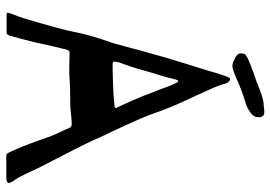

<svg xmlns="http://www.w3.org/2000/svg" viewBox="-148 -732 880 625"><g transform="rotate(90 292.5 -419.0)"><path d="M311 -777Q263 -762 226 -744Q222 -743 211.5 -739Q201 -735 194 -735Q184 -735 173 -742Q153 -749 153 -764Q153 -766 155 -774Q156 -779 175 -787.5Q194 -796 205 -799Q211 -803 227 -807.5Q243 -812 266 -822L288 -830Q309 -837 323 -837L343 -839Q361 -839 361 -822Q361 -815 360 -811Q357 -800 340.5 -790Q324 -780 311 -777ZM575 -7Q575 1 557 1H485Q481 1 477 -6Q473 -13 470 -20Q467 -27 465 -32Q460 -42 446.5 -78Q433 -114 426 -135Q423 -145 414 -164.5Q405 -184 401 -192Q397 -204 393.5 -208Q390 -212 383 -212Q376 -212 365.5 -211Q355 -210 343 -209Q335 -207 293 -207Q264 -207 236 -205Q227 -204 204 -204L151 -205Q146 -205 143.5 -201Q141 -197 140 -191.5Q139 -186 138 -183L132 -158Q129 -144 124.5 -125.5Q120 -107 117 -91L106 -48L98 -19Q95 -7 92.5 -3.5Q90 0 85 0H26Q21 0 21 -4Q21 -6 25 -18Q33 -37 39 -56Q76 -180 83 -218Q92 -268 120 -347Q129 -381 137 -409Q140 -423 146 -443Q165 -513 184 -574L209 -654Q217 -685 229 -718Q235 -733 243 -725Q249 -721 252 -711Q255 -701 256 -697Q259 -685 309 -577Q329 -536 352 -470Q362 -441 407 -345Q430 -298 437 -280Q453 -245 523 -110L535 -85Q558 -34 570 -20Q575 -10 575 -7ZM331 -355Q331 -357 328 -363Q323 -372 305 -413.5Q287 -455 280 -476Q270 -500 264.5 -516Q259 -532 256 -538Q254 -543 251.5 -548Q249 -553 247 -556Q245 -559 243 -559Q240 -559 236.5 -544Q233 -529 231 -521Q213 -463 205 -433Q201 -418 193.5 -396.5Q186 -375 183 -367Q180 -357 180 -351Q180 -345 189 -345Q210 -345 253.5 -346.5Q297 -348 308 -350Q315 -351 320 -351Q325 -351 328 -352Q331 -353 331 -355Z"/></g></svg>

Font: Barrio
Style: Regular
Weight: 400
Designer: Pablo Cosgaya & Sergio Jimenez
Foundry: Pablo Cosgaya & Sergio Jimenez
Version: Version 1.005